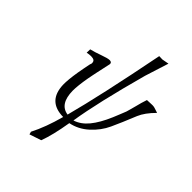

<svg xmlns="http://www.w3.org/2000/svg" viewBox="-252 -818 1186 1186"><g transform="rotate(45 340.5 -225.0)"><path d="M159.2 -248Q161.1 -259.3 166.7 -289.3Q172.4 -319.3 175.8 -335Q176.8 -336.9 176.8 -338.9Q180.2 -345.7 180.2 -351.1Q180.2 -366.2 171.4 -372.1Q162.6 -377.9 146 -377.9Q129.9 -377.9 110.8 -374Q110.8 -394 111.8 -403.8Q142.6 -411.1 185.1 -426.5Q227.5 -441.9 243.2 -441.9H246.1Q264.6 -440.4 262.2 -423.8Q259.3 -409.2 242.2 -332Q240.2 -321.8 235.6 -300Q231 -278.3 229 -266.1Q215.8 -190.9 215.8 -147Q217.3 -31.7 297.9 -20Q357.9 -244.1 442.9 -675.8L471.2 -674.8L516.1 -683.1L466.8 -527.8Q377.4 -201.2 349.1 -20Q397.9 -35.2 436 -81.5Q474.1 -127.9 507.8 -207Q514.6 -222.7 525.6 -250.5Q536.6 -278.3 541 -289.1Q541 -289.6 541.5 -290.5Q542 -291.5 542 -292Q543.5 -296.9 549.6 -318.8Q555.7 -340.8 559.1 -354Q568.4 -393.1 581.1 -430.2Q585 -430.2 603.5 -431.2Q622.1 -432.1 627 -432.1Q637.2 -432.1 645.5 -429.9Q653.8 -427.7 662.4 -424.6Q670.9 -421.4 676.8 -419.9L681.2 -418Q627.9 -364.7 607.9 -316.9Q568.8 -220.2 540 -158.2Q512.2 -97.7 460 -50.3Q407.7 -2.9 342.8 9.8Q322.8 132.3 294.9 207L217.8 232.9L212.9 214.8Q256.8 129.4 289.1 9.8Q152.3 8.3 147.9 -130.9Q147 -173.3 159.2 -248Z"/></g></svg>

Font: Common Serif News
Style: Italic
Weight: 450
Italic angle: -12°
Designer: Philipp H. Poll, Khaled Hosny
Foundry: Stefan Peev, Context Ltd.
Version: Version 1.026